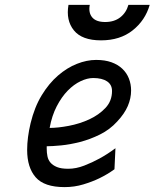

<svg xmlns="http://www.w3.org/2000/svg" viewBox="-20 -755 632 785"><path d="M347 -735Q341 -703 357 -684Q373 -665 410 -665Q447 -665 471.5 -684Q496 -703 505 -735H592Q574 -672 522.5 -631Q471 -590 393 -590Q315 -590 282 -631Q249 -672 260 -735ZM259 -65Q291 -65 324.5 -78Q358 -91 387 -107Q420 -125 452 -149L448 -63Q419 -42 386 -26Q357 -12 320.5 -1Q284 10 244 10Q161 10 126 -30Q91 -70 91 -142Q91 -192 105 -251Q121 -317 150.5 -365.5Q180 -414 217 -446Q254 -478 294.5 -494Q335 -510 373 -510Q409 -510 435.5 -500.5Q462 -491 480 -474Q498 -457 507 -434Q516 -411 516 -385Q516 -353 502.5 -321.5Q489 -290 459 -258Q429 -225 388.5 -205Q348 -185 307 -174.5Q266 -164 229.5 -160.5Q193 -157 171 -157V-147Q171 -131 174 -116Q177 -101 186.5 -90Q196 -79 213 -72Q230 -65 259 -65ZM361 -436Q337 -436 309.5 -423Q282 -410 257 -384.5Q232 -359 212 -320.5Q192 -282 183 -232Q217 -232 261.5 -240.5Q306 -249 345 -267Q384 -285 411 -313.5Q438 -342 438 -383Q438 -409 417.5 -422.5Q397 -436 361 -436Z"/></svg>

Font: Panefresco 500wt
Style: Italic
Weight: 700
Foundry: Campivisivi & Chank Co
Version: Version 1.000